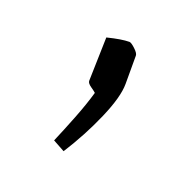

<svg xmlns="http://www.w3.org/2000/svg" viewBox="-54 -144 302 305"><g transform="rotate(20 97.0 8.5)"><path d="M60 97Q69 76 79 50.5Q89 25 95 4Q93 2 86.5 -2.5Q80 -7 80 -11L82 -85Q106 -91 119 -91Q122 -91 129 -84.5Q136 -78 136 -74V-26Q136 -4 119.5 34Q103 72 80 108Z"/></g></svg>

Font: Grenze ExtraLight
Style: Regular
Weight: 275
Designer: Renata Polastri
Foundry: Omnibus-Type
Version: Version 1.002; ttfautohint (v1.8)